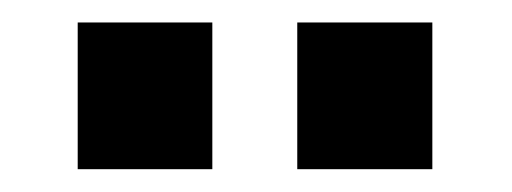

<svg xmlns="http://www.w3.org/2000/svg" viewBox="-20 -830 453 170"><path d="M243.2 -680.2V-810.1H362.8V-680.2ZM48.8 -680.2V-810.1H168V-680.2Z"/></svg>

Font: Oswald Medium
Style: Regular
Weight: 500
Designer: Vernon Adams
Foundry: Vernon Adams
Version: Version 4.103